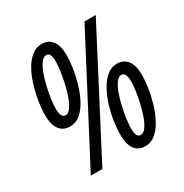

<svg xmlns="http://www.w3.org/2000/svg" viewBox="-169 -858 963 1003"><g transform="rotate(-30 312.5 -357.0)"><path d="M98.1 0 472.2 -713.9H540L168 0ZM133.8 -275.9Q93.3 -275.9 71 -305.4Q48.8 -335 48.8 -394.5Q48.8 -427.7 55.4 -470.7Q62 -513.7 75 -558.1Q87.9 -602.5 108.2 -640.1Q128.4 -677.7 156 -700.9Q183.6 -724.1 219.2 -724.1Q258.3 -724.1 281 -695.1Q303.7 -666 303.7 -606.4Q303.7 -575.7 297.4 -533Q291 -490.2 278.1 -445.6Q265.1 -400.9 245.1 -362.3Q225.1 -323.7 197.3 -299.8Q169.4 -275.9 133.8 -275.9ZM142.1 -338.4Q159.7 -338.4 174.3 -359.4Q189 -380.4 200.7 -413.3Q212.4 -446.3 220.7 -483.4Q229 -520.5 233.4 -553.7Q237.8 -586.9 237.8 -606.9Q237.8 -635.7 231.2 -648.7Q224.6 -661.6 210.4 -661.6Q193.4 -661.6 178.5 -641.1Q163.6 -620.6 151.9 -588.4Q140.1 -556.2 131.6 -519.3Q123 -482.4 118.7 -449.2Q114.3 -416 114.3 -394.5Q114.3 -364.7 121.6 -351.6Q128.9 -338.4 142.1 -338.4ZM423.3 9.8Q381.8 9.8 360.1 -19.5Q338.4 -48.8 338.4 -108.4Q338.4 -145.5 345.2 -189.7Q352.1 -233.9 365.7 -277.6Q379.4 -321.3 399.9 -357.9Q420.4 -394.5 447.5 -416.5Q474.6 -438.5 508.3 -438.5Q547.4 -438.5 570.1 -409.4Q592.8 -380.4 592.8 -321.3Q592.8 -289.1 586.4 -246.1Q580.1 -203.1 567.1 -158.7Q554.2 -114.3 533.9 -75.9Q513.7 -37.6 486.1 -13.9Q458.5 9.8 423.3 9.8ZM430.7 -53.2Q448.2 -53.2 463.1 -74Q478 -94.7 489.7 -127.7Q501.5 -160.6 509.8 -197.5Q518.1 -234.4 522.5 -267.8Q526.9 -301.3 526.9 -322.3Q526.9 -350.1 519.5 -363Q512.2 -376 499 -376Q481 -376 466.1 -354.7Q451.2 -333.5 439.5 -300.3Q427.7 -267.1 419.7 -230.2Q411.6 -193.4 407.5 -160.6Q403.3 -127.9 403.3 -108.4Q403.3 -79.1 410.4 -66.2Q417.5 -53.2 430.7 -53.2Z"/></g></svg>

Font: Open Sans Condensed Medium
Style: Italic
Weight: 500
Width: 3
Italic angle: -12°
Designer: Monotype Design Team
Foundry: Monotype Imaging Inc.
Version: Version 3.000